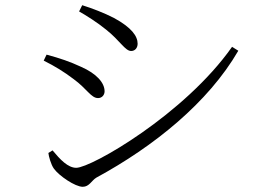

<svg xmlns="http://www.w3.org/2000/svg" viewBox="-20 -728 1040 738"><path d="M388 -614C441 -572 461 -532 484 -532C500 -532 509 -545 509 -560C509 -589 486 -622 418 -659C379 -679 334 -696 296 -708L284 -684C311 -669 355 -641 388 -614ZM273 -83C241 -83 211 -115 182 -150L166 -140C167 -128 176 -95 187 -80C207 -52 269 -10 298 -10C323 -10 332 -34 350 -45C571 -165 780 -333 896 -533L872 -548C690 -289 331 -83 273 -83ZM263 -424C315 -386 330 -351 357 -351C372 -351 382 -363 382 -377C382 -410 351 -445 292 -471C249 -491 211 -504 159 -518L148 -495C192 -473 226 -452 263 -424Z"/></svg>

Font: Noto Serif CJK JP Light
Style: Regular
Weight: 300
Designer: Ryoko NISHIZUKA 西塚涼子 (kana & ideographs); Frank Grießhammer (Latin, Greek & Cyrillic); Wenlong ZHANG 张文龙 (bopomofo); San
Foundry: Adobe Systems Incorporated
Version: Version 1.001;PS 1.001;hotconv 16.6.54;makeotf.lib2.5.65590